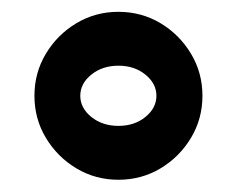

<svg xmlns="http://www.w3.org/2000/svg" viewBox="-20 -478 394 320"><path d="M37.4 -318.4Q37.4 -279.9 56.5 -248.2Q75.5 -216.5 107.3 -197.4Q139 -178.4 177.4 -178.4Q215.8 -178.4 247.6 -197.4Q279.3 -216.5 298.3 -248.2Q317.4 -279.9 317.4 -318.4Q317.4 -356.8 298.3 -388.5Q279.3 -420.2 247.6 -439.3Q215.8 -458.3 177.4 -458.3Q139 -458.3 107.3 -439.3Q75.5 -420.2 56.5 -388.5Q37.4 -356.8 37.4 -318.4ZM113.8 -318.4Q113.8 -338.7 132.2 -353.6Q150.7 -368.5 177.4 -368.5Q204.1 -368.5 222.4 -353.6Q240.7 -338.7 240.7 -318.4Q240.7 -298 222.4 -283.1Q204.1 -268.2 177.4 -268.2Q150.7 -268.2 132.2 -283.1Q113.8 -298 113.8 -318.4Z"/></svg>

Font: Pinar FD VF
Style: Regular
Weight: 300
Designer: Amin Abedi
Version: Version 2.000